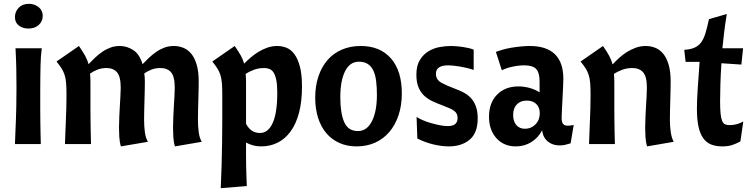

<svg xmlns="http://www.w3.org/2000/svg" viewBox="-20 -752 3921 1002"><path d="M198 -500Q195 -477 193.5 -456Q192 -435 191.5 -409.5Q191 -384 190.5 -350.5Q190 -317 190 -271Q190 -225 190 -188Q190 -151 190.5 -119Q191 -87 191.5 -58.5Q192 -30 193 0H58Q59 -37 60.5 -65Q62 -93 63 -124.5Q64 -156 65 -195.5Q66 -235 66 -294Q66 -348 65 -395.5Q64 -443 61 -500ZM58 -663Q58 -691 77.5 -711.5Q97 -732 131 -732Q160 -732 181.5 -715Q203 -698 203 -669Q203 -641 182.5 -622Q162 -603 128 -603Q99 -603 78.5 -618.5Q58 -634 58 -663Z M893 12Q886 -11 884.5 -38Q883 -65 883 -85Q883 -113 884.5 -142.5Q886 -172 887.5 -199.5Q889 -227 890.5 -251.5Q892 -276 892 -294Q892 -353 872.5 -375Q853 -397 818 -397Q792 -397 771 -389Q750 -381 733 -369Q736 -349 736 -326Q736 -312 735.5 -285Q735 -258 734 -227.5Q733 -197 732.5 -169Q732 -141 732 -126Q732 -93 736 -62.5Q740 -32 752 -12L611 12Q604 -11 602.5 -38Q601 -65 601 -85Q601 -113 602.5 -142.5Q604 -172 605.5 -199.5Q607 -227 608.5 -251.5Q610 -276 610 -294Q610 -353 590.5 -375Q571 -397 536 -397Q510 -397 488.5 -388.5Q467 -380 450 -368Q452 -348 452 -325Q452 -302 452 -271Q452 -225 452 -188Q452 -151 452.5 -119Q453 -87 453.5 -58.5Q454 -30 455 0H319Q320 -24 321 -54Q322 -84 323.5 -117.5Q325 -151 326 -186.5Q327 -222 327 -255Q327 -294 325 -318.5Q323 -343 317 -361.5Q311 -380 301 -395.5Q291 -411 275 -431L392 -512Q412 -483 424 -461.5Q436 -440 442 -417Q457 -433 475 -450Q493 -467 513 -481Q533 -495 556 -503.5Q579 -512 605 -512Q642 -512 675 -491Q708 -470 724 -417Q739 -433 757 -450Q775 -467 795 -481Q815 -495 838 -503.5Q861 -512 887 -512Q912 -512 935.5 -503Q959 -494 977 -473Q995 -452 1006 -416Q1017 -380 1017 -326Q1017 -312 1016.5 -285Q1016 -258 1015 -227.5Q1014 -197 1013.5 -169Q1013 -141 1013 -126Q1013 -93 1017 -62.5Q1021 -32 1033 -12Z M1556 -300Q1556 -222 1540.5 -163.5Q1525 -105 1496.5 -66Q1468 -27 1429 -7.5Q1390 12 1342 12Q1319 12 1300 6.5Q1281 1 1264 -8Q1264 26 1264 55Q1264 84 1264.5 111.5Q1265 139 1266 165Q1267 191 1268 219L1132 230Q1135 169 1136.5 111Q1138 53 1139 -6.5Q1140 -66 1140 -127Q1140 -188 1140 -255Q1140 -294 1138 -318.5Q1136 -343 1130 -361.5Q1124 -380 1114 -395.5Q1104 -411 1088 -431L1205 -512Q1225 -483 1236.5 -462.5Q1248 -442 1254 -420Q1270 -436 1288.5 -452Q1307 -468 1329 -481.5Q1351 -495 1375.5 -503.5Q1400 -512 1427 -512Q1451 -512 1474.5 -503Q1498 -494 1516 -470Q1534 -446 1545 -405Q1556 -364 1556 -300ZM1264 -106Q1289 -58 1336 -58Q1380 -58 1403.5 -111Q1427 -164 1427 -268Q1427 -309 1422 -334Q1417 -359 1408 -373Q1399 -387 1386.5 -392Q1374 -397 1359 -397Q1330 -397 1305.5 -388Q1281 -379 1262 -366Q1264 -347 1264 -324Q1264 -301 1264 -271Z M1853 -430Q1806 -430 1781 -380.5Q1756 -331 1756 -245Q1756 -161 1776.5 -114.5Q1797 -68 1848 -68Q1895 -68 1921 -119.5Q1947 -171 1947 -257Q1947 -297 1943 -329Q1939 -361 1928.5 -383.5Q1918 -406 1899.5 -418Q1881 -430 1853 -430ZM1625 -242Q1625 -304 1642 -354Q1659 -404 1689.5 -439Q1720 -474 1764 -493Q1808 -512 1862 -512Q1964 -512 2020.5 -447Q2077 -382 2077 -265Q2077 -202 2060 -151Q2043 -100 2012 -63.5Q1981 -27 1937.5 -7.5Q1894 12 1841 12Q1791 12 1751 -6Q1711 -24 1683 -57Q1655 -90 1640 -137Q1625 -184 1625 -242Z M2316 -94Q2344 -94 2356 -105Q2368 -116 2368 -136Q2368 -149 2363.5 -158Q2359 -167 2349.5 -174Q2340 -181 2325 -187.5Q2310 -194 2289 -202Q2265 -211 2240.5 -222Q2216 -233 2196.5 -250Q2177 -267 2165 -294Q2153 -321 2153 -362Q2153 -410 2171.5 -439.5Q2190 -469 2217 -485Q2244 -501 2275 -506.5Q2306 -512 2332 -512Q2361 -512 2395 -507Q2429 -502 2452 -493V-387Q2435 -393 2416 -397.5Q2397 -402 2379 -405Q2361 -408 2345 -409.5Q2329 -411 2319 -411Q2255 -411 2255 -367Q2255 -336 2283 -320.5Q2311 -305 2352 -290Q2377 -281 2399 -269.5Q2421 -258 2437.5 -240.5Q2454 -223 2463.5 -197Q2473 -171 2473 -134Q2473 -58 2431 -23Q2389 12 2322 12Q2286 12 2243 2Q2200 -8 2158 -29L2154 -142Q2167 -133 2187 -124.5Q2207 -116 2230 -109.5Q2253 -103 2275.5 -98.5Q2298 -94 2316 -94Z M2672 12Q2609 12 2570.5 -31Q2532 -74 2532 -143Q2532 -215 2574 -258Q2616 -301 2686 -301Q2715 -301 2744 -293Q2773 -285 2796 -270V-326Q2796 -373 2778 -392Q2760 -411 2716 -411Q2686 -411 2652.5 -403.5Q2619 -396 2599 -385L2568 -481Q2583 -487 2604 -493Q2625 -499 2649 -503Q2673 -507 2698 -509.5Q2723 -512 2744 -512Q2920 -512 2920 -340Q2920 -325 2918.5 -296Q2917 -267 2915.5 -235.5Q2914 -204 2912.5 -177Q2911 -150 2911 -139Q2911 -116 2918 -106Q2925 -96 2944 -96Q2957 -96 2974 -100L2958 -4Q2942 1 2928.5 4Q2915 7 2901 7Q2864 7 2839 -13.5Q2814 -34 2809 -72Q2789 -33 2753 -10.5Q2717 12 2672 12ZM2720 -80Q2752 -80 2774.5 -103Q2797 -126 2797 -161Q2797 -191 2779 -209Q2761 -227 2729 -227Q2696 -227 2677 -207Q2658 -187 2658 -152Q2658 -119 2674.5 -99.5Q2691 -80 2720 -80Z M3127 -512Q3147 -483 3159 -461Q3171 -439 3177 -416Q3192 -432 3211 -449.5Q3230 -467 3251.5 -480.5Q3273 -494 3298 -503Q3323 -512 3350 -512Q3375 -512 3398.5 -503Q3422 -494 3440 -473Q3458 -452 3469 -416Q3480 -380 3480 -326Q3480 -312 3479.5 -285Q3479 -258 3478 -227.5Q3477 -197 3476.5 -169Q3476 -141 3476 -126Q3476 -93 3480.5 -62.5Q3485 -32 3496 -12L3357 12Q3350 -11 3348.5 -38Q3347 -65 3347 -85Q3347 -113 3348.5 -142.5Q3350 -172 3351.5 -199.5Q3353 -227 3354.5 -251.5Q3356 -276 3356 -294Q3356 -353 3336 -375Q3316 -397 3281 -397Q3252 -397 3227.5 -388Q3203 -379 3184 -366Q3186 -347 3186 -324Q3186 -301 3186 -271Q3186 -225 3186 -188Q3186 -151 3186.5 -119Q3187 -87 3187.5 -58.5Q3188 -30 3189 0H3054Q3055 -24 3056 -54Q3057 -84 3058.5 -117.5Q3060 -151 3061 -186.5Q3062 -222 3062 -255Q3062 -294 3060 -318.5Q3058 -343 3052 -361.5Q3046 -380 3036 -395.5Q3026 -411 3010 -431Z M3551 -492Q3584 -494 3605 -503.5Q3626 -513 3639.5 -531.5Q3653 -550 3662 -580Q3671 -610 3680 -652L3773 -679Q3764 -624 3759 -582Q3754 -540 3750 -500H3858L3849 -415L3745 -422Q3741 -362 3739.5 -311.5Q3738 -261 3738 -225Q3738 -184 3740.5 -159.5Q3743 -135 3748.5 -121.5Q3754 -108 3763.5 -103.5Q3773 -99 3788 -99Q3808 -99 3827 -104.5Q3846 -110 3859 -118L3844 -14Q3820 -1 3799 5.5Q3778 12 3749 12Q3716 12 3691 2Q3666 -8 3649.5 -31.5Q3633 -55 3625 -92.5Q3617 -130 3617 -184Q3617 -229 3621.5 -294Q3626 -359 3631 -429H3558Z"/></svg>

Font: Cantora One
Style: Regular
Weight: 400
Designer: Pablo Impallari, Rodrigo Fuenzalida
Foundry: Pablo Impallari
Version: Version 1.002; ttfautohint (v0.8) -G 200 -r 50